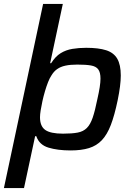

<svg xmlns="http://www.w3.org/2000/svg" viewBox="-23 -763 684 984"><path d="M-3 201 198 -743H299L234 -439H239Q261 -474 288 -490.5Q315 -507 348 -512.5Q381 -518 419 -518Q482 -518 521 -505.5Q560 -493 578 -462Q596 -431 596 -376Q596 -351 592 -319.5Q588 -288 580 -249Q564 -172 545 -122.5Q526 -73 499 -44.5Q472 -16 433 -4Q394 8 339 8Q272 8 225 -6.5Q178 -21 163 -65H157L100 201ZM300 -78Q346 -78 375 -83.5Q404 -89 422 -107Q440 -125 452 -160Q464 -195 476 -255Q484 -290 488 -316Q492 -342 492 -360Q492 -392 480.5 -407.5Q469 -423 443 -427.5Q417 -432 373 -432Q337 -432 312 -426.5Q287 -421 270 -409Q253 -397 241 -377Q232 -364 223.5 -342.5Q215 -321 207.5 -295.5Q200 -270 194.5 -245Q189 -220 185.5 -198Q182 -176 182 -162Q182 -116 209 -97Q236 -78 300 -78Z"/></svg>

Font: Saira SemiExpanded Medium
Style: Italic
Weight: 500
Width: 6
Italic angle: -12°
Designer: Hector Gatti with collaboration of the Omnibus-Type team
Foundry: Omnibus-Type
Version: Version 1.101